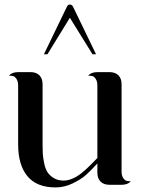

<svg xmlns="http://www.w3.org/2000/svg" viewBox="-20 -820 626 852"><path d="M519.5 -59.6Q519.5 -40 526.9 -29.8Q534.2 -19.5 541.5 -17.6Q548.8 -15.6 560.5 -15.6Q546.9 0 519.5 0H465.8Q440.4 0 426.3 -14.2Q412.1 -28.3 412.1 -53.7V-94.7Q382.8 -62.5 361.3 -43.5Q339.8 -24.4 302.7 -6.3Q265.6 11.7 226.6 11.7Q143.6 11.7 102.1 -37.6Q60.5 -86.9 60.5 -179.7V-439.5Q60.5 -459 53.2 -469.7Q45.9 -480.5 38.6 -482.4Q31.2 -484.4 19.5 -484.4Q33.2 -500 60.5 -500H115.2Q140.6 -500 154.8 -485.8Q168.9 -471.7 168.9 -446.3V-191.4V-177.7Q168.9 -154.3 169.9 -137.7Q170.9 -121.1 175.8 -96.7Q180.7 -72.3 189.9 -57.1Q199.2 -42 217.8 -30.3Q236.3 -18.6 262.7 -18.6Q290 -18.6 321.8 -37.6Q353.5 -56.6 412.1 -119.1V-439.5Q412.1 -459 404.8 -469.7Q397.5 -480.5 390.1 -482.4Q382.8 -484.4 371.1 -484.4Q384.8 -500 412.1 -500H465.8Q491.2 -500 505.4 -485.8Q519.5 -471.7 519.5 -446.3ZM290 -741.2 190.4 -579.1H174.8L277.3 -791Q281.2 -799.8 290 -799.8Q298.8 -799.8 303.7 -791L406.2 -579.1H390.6Z"/></svg>

Font: Olivea
Style: LigaturesFont
Weight: 400
Designer: Achmad Aprilia Pratama
Version: Version 001.000